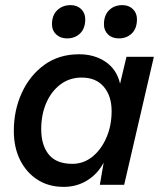

<svg xmlns="http://www.w3.org/2000/svg" viewBox="-20 -722 630 750"><path d="M229 8Q170 8 126.5 -20Q83 -48 58.5 -97Q34 -146 34 -211Q34 -291 65 -359Q96 -427 153 -468.5Q210 -510 289 -510Q349 -510 392.5 -480.5Q436 -451 449 -395L474 -500H581L465 0H370L385 -87Q362 -43 321 -17.5Q280 8 229 8ZM263 -82Q306 -82 340.5 -109.5Q375 -137 395.5 -184Q416 -231 416 -288Q416 -347 385.5 -383Q355 -419 299 -419Q252 -419 216.5 -392.5Q181 -366 161 -320.5Q141 -275 141 -217Q141 -155 170.5 -118.5Q200 -82 263 -82ZM444 -572Q418 -572 402 -587.5Q386 -603 386 -627Q386 -662 406 -682Q426 -702 458 -702Q483 -702 499 -686.5Q515 -671 515 -647Q515 -611 495 -591.5Q475 -572 444 -572ZM242 -572Q216 -572 199.5 -587.5Q183 -603 183 -627Q183 -662 203.5 -682Q224 -702 256 -702Q281 -702 297 -686.5Q313 -671 313 -647Q313 -611 293 -591.5Q273 -572 242 -572Z"/></svg>

Font: Prodigy Sans Medium
Style: Italic
Weight: 500
Italic angle: -13°
Designer: Wei Huang
Foundry: Wei Huang
Version: Version 1.003; ttfautohint (v1.8.3)